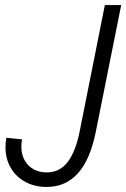

<svg xmlns="http://www.w3.org/2000/svg" viewBox="-20 -740 505 768"><path d="M2 -150.9Q2 -170.4 5.4 -189L68.4 -182.6Q65.4 -167.5 65.4 -153.3Q65.4 -122.6 78.4 -99.1Q91.3 -75.7 114.3 -63Q137.2 -50.3 166 -50.3Q219.2 -50.3 251 -92.3Q282.7 -134.3 298.8 -214.8L399.4 -719.7H464.8L362.8 -210.9Q318.8 7.8 166.5 7.8Q119.1 7.8 81.8 -12.2Q44.4 -32.2 23.2 -68.4Q2 -104.5 2 -150.9Z"/></svg>

Font: Reddit Sans Chocolate Light
Style: Italic
Weight: 300
Italic angle: -11.25°
Designer: Stephen Hutchings
Version: Version 1.013